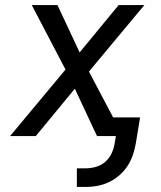

<svg xmlns="http://www.w3.org/2000/svg" viewBox="-20 -540 640 762"><path d="M285 202V128H321Q341 128 361.5 122Q382 116 398 102Q414 88 423 68.5Q432 49 435 29L440 0H365L277 -188L122 0H20L240 -264L106 -520H208L296 -332L451 -520H553L333 -256L429 -74H536L519 29Q515 52 507.5 74.5Q500 97 486.5 118Q473 139 454 155.5Q435 172 413 182.5Q391 193 367.5 197.5Q344 202 321 202Z"/></svg>

Font: Iosevka SS04 Extended
Style: Italic
Weight: 400
Width: 7
Italic angle: -9°
Monospace: yes
Designer: Belleve Invis
Foundry: Belleve Invis
Version: Version 19.0.0; ttfautohint (v1.8.4)